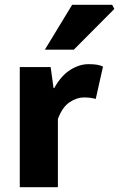

<svg xmlns="http://www.w3.org/2000/svg" viewBox="-20 -776 494 796"><path d="M62 0V-498H190L202 -411H205Q233 -462 271 -486Q309 -510 347 -510Q369 -510 383 -507.5Q397 -505 407 -500L377 -366Q365 -369 354 -370.5Q343 -372 327 -372Q299 -372 269 -352.5Q239 -333 220 -283V0ZM166 -570 279 -756H445L454 -739L286 -570Z"/></svg>

Font: Mada ExtraBold
Style: Regular
Weight: 800
Designer: Khaled Hosny
Version: Version 1.5